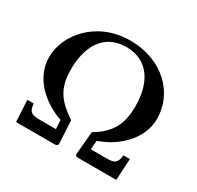

<svg xmlns="http://www.w3.org/2000/svg" viewBox="-143 -823 1015 989"><g transform="rotate(30 364.5 -329.0)"><path d="M472 -124C583 -161 685 -257 685 -377C685 -525 563 -658 364 -658C167 -658 44 -509 44 -377C44 -249 149 -161 257 -124L260 -71H171C119 -71 99 -76 95 -128H57L64 0H296C307 0 313 -6 312 -16L305 -150C212 -212 173 -266 173 -378C173 -506 226 -619 364 -619C494 -619 556 -518 556 -377C556 -269 520 -204 428 -150L416 -16C415 -6 419 0 432 0H660L667 -128H629C623 -72 601 -71 553 -71H467Z"/></g></svg>

Font: Libertinus Serif Semibold
Style: Regular
Weight: 600
Designer: Philipp H. Poll, Khaled Hosny
Foundry: Caleb Maclennan
Version: Version 7.050;RELEASE